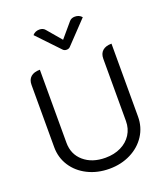

<svg xmlns="http://www.w3.org/2000/svg" viewBox="-168 -1056 1020 1179"><g transform="rotate(-20 342.5 -466.5)"><path d="M68 -232V-639Q68 -673 88.5 -691Q109 -709 148 -709V-232Q148 -156 202 -109.5Q256 -63 343 -63Q400 -63 444 -84.5Q488 -106 512.5 -144.5Q537 -183 537 -232V-639Q537 -673 557.5 -691Q578 -709 616 -709V-232Q616 -164 580.5 -109Q545 -54 482.5 -22.5Q420 9 343 9Q265 9 202 -22.5Q139 -54 103.5 -109Q68 -164 68 -232ZM424 -926Q437 -942 461 -942Q489 -942 506 -922L370 -779Q361 -768 345 -768Q329 -768 320 -779L184 -922Q201 -942 229 -942Q253 -942 266 -926L345 -833Z"/></g></svg>

Font: K2D Light
Style: Regular
Weight: 300
Designer: Katatrad Aksorn Co.,Ltd.
Foundry: Cadson Demak Co.,Ltd.
Version: Version 1.000; ttfautohint (v1.6)